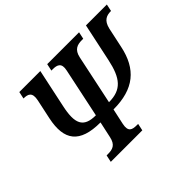

<svg xmlns="http://www.w3.org/2000/svg" viewBox="-148 -958 1202 1202"><g transform="rotate(-45 453.0 -357.0)"><path d="M227 0H506L516 -47H505C464 -47 436 -55 448 -114L471 -220C652 -220 748 -300 782 -464L810 -595C824 -657 858 -667 896 -667L906 -714H721L667 -460C639 -329 594 -272 483 -272L552 -599C564 -657 598 -667 638 -667H650L660 -714H378L368 -667H380C419 -667 449 -657 436 -599L367 -272C258 -272 234 -327 263 -460L317 -714H131L121 -667C160 -667 189 -657 176 -595L148 -464C114 -302 172 -220 356 -220L333 -114C321 -55 289 -47 248 -47H237Z"/></g></svg>

Font: Noto Serif Condensed SemiBold
Style: Italic
Weight: 600
Width: 3
Italic angle: -12°
Designer: Monotype Design Team
Foundry: Monotype Imaging Inc.
Version: Version 2.014